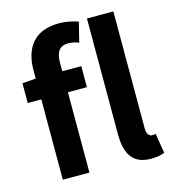

<svg xmlns="http://www.w3.org/2000/svg" viewBox="-120 -911 926 1025"><g transform="rotate(-15 343.5 -399.0)"><path d="M589 14C624 14 648 8 664 1L646 -108C637 -106 632 -106 626 -106C613 -106 597 -117 597 -151V-798H451V-157C451 -53 486 14 589 14ZM104 0H251V-444H356V-560H251V-608C251 -670 275 -696 319 -696C337 -696 359 -692 378 -684L405 -793C380 -802 342 -812 299 -812C158 -812 104 -722 104 -605V-559L29 -553V-444H104Z"/></g></svg>

Font: Noto Sans HK
Style: Bold
Weight: 700
Designer: Ryoko NISHIZUKA 西塚涼子 (kana, bopomofo & ideographs); Paul D. Hunt (Latin, Greek & Cyrillic); Sandoll Communications 산돌커뮤니
Foundry: Adobe
Version: Version 2.002;hotconv 1.0.116;makeotfexe 2.5.65601